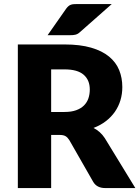

<svg xmlns="http://www.w3.org/2000/svg" viewBox="-20 -954 706 974"><path d="M307.5 -386Q342 -386 366.2 -394.8Q390.5 -403.5 406 -419Q421.5 -434.5 428.5 -455.2Q435.5 -476 435.5 -500Q435.5 -548 404.2 -575Q373 -602 307.5 -602H239.5V-386ZM666.5 0H513.5Q471 0 452.5 -32L331.5 -243.5Q323 -257 312.5 -263.2Q302 -269.5 282.5 -269.5H239.5V0H70.5V-728.5H307.5Q386.5 -728.5 442.2 -712.2Q498 -696 533.2 -667Q568.5 -638 584.5 -598.5Q600.5 -559 600.5 -512.5Q600.5 -477 591 -445.5Q581.5 -414 563 -387.2Q544.5 -360.5 517.2 -339.5Q490 -318.5 454.5 -305Q471 -296.5 485.5 -283.8Q500 -271 511.5 -253.5ZM547 -933.5 385.5 -791Q379.5 -785.5 374 -782.5Q368.5 -779.5 362.5 -778Q356.5 -776.5 349.8 -776Q343 -775.5 334.5 -775.5H221.5L316 -910.5Q322 -918.5 327.8 -923.2Q333.5 -928 340.2 -930.2Q347 -932.5 355.8 -933Q364.5 -933.5 376 -933.5Z"/></svg>

Font: Lato 2
Style: Regular
Weight: 900
Designer: Lukasz Dziedzic with Adam Twardoch and Botio Nikoltchev
Foundry: tyPoland Lukasz Dziedzic
Version: Version 2.015; 2015-08-06; http://www.latofonts.com/